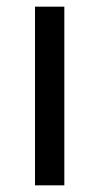

<svg xmlns="http://www.w3.org/2000/svg" viewBox="-20 -556 298 576"><path d="M173 0H85V-536H173Z"/></svg>

Font: Noto Sans Tifinagh Adrar
Style: Regular
Weight: 400
Designer: JamraPatel
Foundry: JamraPatel LLC
Version: Version 2.006; ttfautohint (v1.8.4.7-5d5b)